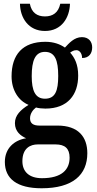

<svg xmlns="http://www.w3.org/2000/svg" viewBox="-20 -772 519 1029"><path d="M221 -606C310 -606 353 -677 355 -752H303C293 -704 263 -684 221 -684C179 -684 149 -704 140 -752H87C88 -677 132 -606 221 -606ZM203 237C370 237 448 165 448 49C448 -38 400 -99 288 -99H191C159 -99 141 -110 141 -138C141 -164 158 -185 173 -196C184 -192 210 -190 223 -190C343 -190 399 -264 399 -367C399 -427 380 -463 356 -490C366 -497 375 -503 390 -503C406 -503 420 -486 420 -461C459 -461 474 -488 474 -518C474 -548 456 -573 419 -573C377 -573 349 -539 328 -517C302 -535 268 -548 223 -548C101 -548 42 -479 42 -363C42 -289 79 -232 133 -210C90 -183 60 -154 60 -112C60 -67 91 -44 120 -31C57 -21 6 22 6 96C6 186 71 237 203 237ZM221 -243C169 -243 150 -286 150 -364C150 -446 168 -494 221 -494C275 -494 292 -448 292 -365C292 -285 276 -243 221 -243ZM205 183C135 183 100 147 100 92C100 21 144 2 182 2H278C327 2 353 23 353 73C353 137 311 183 205 183Z"/></svg>

Font: Noto Serif Georgian Condensed SemiBold
Style: Regular
Weight: 600
Width: 3
Designer: Monotype Design Team, Akaki Razmadze
Foundry: Google LLC
Version: Version 2.003